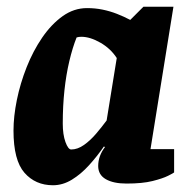

<svg xmlns="http://www.w3.org/2000/svg" viewBox="-20 -537 571 569"><path d="M137 12Q85 12 52.5 -25Q20 -62 20 -150Q20 -192 30 -241Q40 -290 59 -338Q78 -386 105 -425.5Q132 -465 165.5 -489Q199 -513 238 -513Q262 -513 284 -508.5Q306 -504 326.5 -496Q347 -488 366 -478L405 -517H494L426 -95H496V-26Q494 -24 478 -16Q462 -8 432 -0.5Q402 7 355 7Q316 7 293.5 -6Q271 -19 271 -45Q271 -60 276 -74Q281 -88 291 -101L288 -103Q268 -74 244 -47.5Q220 -21 193 -4.5Q166 12 137 12ZM191 -94Q210 -94 229 -107.5Q248 -121 265 -141Q282 -161 296 -180L326 -365Q308 -393 277.5 -410.5Q247 -428 221 -428Q217 -428 213.5 -427.5Q210 -427 207 -426Q195 -396 185.5 -356Q176 -316 171 -269.5Q166 -223 166 -171Q166 -138 174 -116Q182 -94 191 -94Z"/></svg>

Font: Faustina ExtraBold
Style: Italic
Weight: 800
Italic angle: -8°
Designer: Alfonso Garcia
Foundry: http://www.omnibus-type.com
Version: Version 1.200